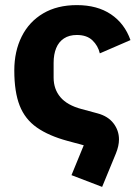

<svg xmlns="http://www.w3.org/2000/svg" viewBox="-20 -557 547 752"><path d="M260 129 308 12 245 -5Q171 -25 124.5 -57.5Q78 -90 57 -143.5Q36 -197 36 -281Q36 -356 65 -414Q94 -472 149 -504.5Q204 -537 281 -537Q361 -537 414.5 -501Q468 -465 491 -400L371 -348Q364 -378 342 -399Q320 -420 281 -420Q251 -420 230.5 -406.5Q210 -393 200 -368.5Q190 -344 190 -311V-253Q190 -208 216.5 -176.5Q243 -145 299 -130L362 -113Q403 -102 424.5 -74Q446 -46 446 -11Q446 2 443 15.5Q440 29 434 44L380 175Z"/></svg>

Font: IBM Plex Sans
Style: Bold
Weight: 700
Designer: Mike Abbink, Paul van der Laan, Pieter van Rosmalen
Foundry: Bold Monday
Version: Version 3.201